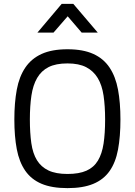

<svg xmlns="http://www.w3.org/2000/svg" viewBox="-20 -960 696 990"><path d="M328 -63Q388 -63 426 -80Q464 -97 485 -132Q506 -167 514 -219.5Q522 -272 522 -344Q522 -413 514 -467Q506 -521 484 -557.5Q462 -594 424.5 -613.5Q387 -633 328 -633Q268 -633 230.5 -614Q193 -595 171.5 -558Q150 -521 142 -467Q134 -413 134 -344Q134 -275 141.5 -222Q149 -169 170.5 -134Q192 -99 230 -81Q268 -63 328 -63ZM328 10Q247 10 194 -12.5Q141 -35 110 -80Q79 -125 66.5 -191Q54 -257 54 -344Q54 -430 66.5 -497.5Q79 -565 110.5 -611.5Q142 -658 195 -682Q248 -706 328 -706Q408 -706 461 -682Q514 -658 545 -611.5Q576 -565 588.5 -498Q601 -431 601 -344Q601 -255 588.5 -188.5Q576 -122 545 -78Q514 -34 461 -12Q408 10 328 10ZM298 -940H358L484 -792H401L329 -876L256 -792H173Z"/></svg>

Font: TitilliumText22L 400 wt
Style: 400 wt
Weight: 400
Designer: Campivisivi
Foundry: Campivisivi
Version: 1.000